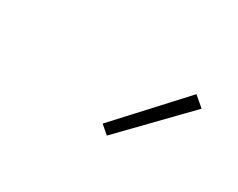

<svg xmlns="http://www.w3.org/2000/svg" viewBox="-46 -950 691 557"><g transform="rotate(30 300.0 -671.0)"><path d="M326 -554 298 -578 491 -788 525 -759Z"/></g></svg>

Font: Iosevka Extralight Extended
Style: Italic
Weight: 200
Width: 7
Italic angle: -9°
Monospace: yes
Designer: Belleve Invis
Foundry: Belleve Invis
Version: Version 32.5.0; ttfautohint (v1.8.4)